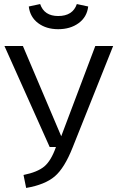

<svg xmlns="http://www.w3.org/2000/svg" viewBox="-20 -915 578 947"><path d="M538 -688 338 -187Q298 -86 250 -45Q202 -4 109 12L96 -52Q165 -66 198.5 -94Q232 -122 256 -190H225L2 -688H93L282 -243L450 -688ZM267 -771Q208 -771 168 -801Q128 -831 122 -883L178 -895Q198 -836 267 -836Q339 -836 359 -895L415 -883Q409 -831 368 -801Q327 -771 267 -771Z"/></svg>

Font: FiraSans
Style: Regular
Weight: 350
Designer: Carrois Corporate & Edenspiekermann AG
Foundry: Carrois Corporate GbR & Edenspiekermann AG
Version: Version 3.106;PS 003.106;hotconv 1.0.70;makeotf.lib2.5.58329